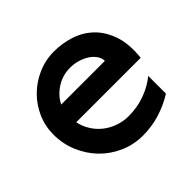

<svg xmlns="http://www.w3.org/2000/svg" viewBox="-129 -642 796 796"><g transform="rotate(-45 269.0 -244.0)"><path d="M398 -321Q398 -337 388 -352Q378 -367 361.5 -378Q345 -389 323 -396Q301 -403 276 -403Q231 -403 195 -379.5Q159 -356 142 -321ZM512 -225H134Q140 -196 155.5 -171Q171 -146 193.5 -128Q216 -110 245 -99.5Q274 -89 306 -89Q358 -89 403.5 -106Q449 -123 481 -150V-46Q440 -20 391.5 -5Q343 10 291 10Q237 10 189.5 -11Q142 -32 107 -68Q72 -104 51.5 -152.5Q31 -201 31 -255Q31 -305 50.5 -349Q70 -393 103.5 -426Q137 -459 181.5 -478.5Q226 -498 277 -498Q325 -498 371 -483Q417 -468 451 -435Q485 -402 502.5 -350Q520 -298 512 -225Z"/></g></svg>

Font: Railway
Style: Regular
Weight: 400
Version: 1.000